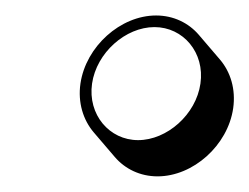

<svg xmlns="http://www.w3.org/2000/svg" viewBox="-20 -447 322 248"><path d="M83.9 -339C80.4 -314.5 87.4 -292.1 101.1 -276L128.3 -244.2C141.5 -228.8 161 -219.2 183.5 -219.2C229.5 -219.2 274.3 -259.2 281.2 -307.2C284.7 -331.7 277.8 -354.1 264 -370.2L236.8 -402C223.6 -417.4 204.1 -427 181.6 -427C135.6 -427 90.9 -387 83.9 -339ZM98.9 -339C104.7 -379 142.2 -412 179.5 -412C216.7 -412 244.7 -379 238.9 -339C233.2 -299 195.6 -266 158.4 -266C121.2 -266 93.2 -299 98.9 -339Z"/></svg>

Font: Blink
Style: 3DObl
Weight: 400
Designer: Mew Too
Foundry: Cannot Into Space Fonts
Version: Version 001.000